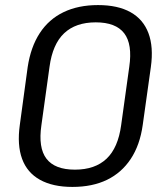

<svg xmlns="http://www.w3.org/2000/svg" viewBox="-20 -728 650 756"><path d="M265 8Q188 8 137.5 -20Q87 -48 67 -102.5Q47 -157 58 -236L89 -464Q101 -543 136.5 -597.5Q172 -652 230 -680Q288 -708 366 -708Q444 -708 494 -680Q544 -652 564.5 -597.5Q585 -543 574 -464L542 -236Q531 -157 495 -102.5Q459 -48 401.5 -20Q344 8 265 8ZM275 -60Q354 -60 399.5 -103Q445 -146 457 -235L489 -465Q502 -554 469 -597Q436 -640 357 -640Q278 -640 232.5 -597Q187 -554 175 -465L143 -235Q130 -146 163 -103Q196 -60 275 -60Z"/></svg>

Font: Pathway Extreme SemiCondensed
Style: Italic
Weight: 400
Width: 4
Italic angle: -8°
Version: Version 1.001;gftools[0.9.26]